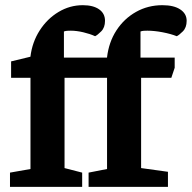

<svg xmlns="http://www.w3.org/2000/svg" viewBox="-20 -724 743 744"><path d="M18.7 0V-55.1L98.1 -69.1V-422.5H23V-486.1L97.9 -504.2Q104.8 -560.9 133.8 -606Q162.7 -651.1 206.6 -677.5Q250.4 -703.9 300.9 -703.9Q341.2 -703.9 364.1 -687.8Q386.9 -671.8 386.9 -643.4Q386.9 -617.2 372.1 -602.4Q357.3 -587.7 348.5 -583.7Q328.9 -592.8 302.5 -599Q276.2 -605.1 254.6 -605.1Q247.8 -605.1 240.7 -604.7Q233.7 -604.3 227.7 -602V-500.7H394.6Q401.5 -560.7 431.2 -606.3Q460.9 -651.9 507.2 -677.9Q553.4 -703.9 609.3 -703.9Q653.7 -703.9 678.5 -687.4Q703.3 -671 703.3 -643.4Q703.3 -617.2 688.5 -602.4Q673.7 -587.7 664.9 -583.7Q642.1 -592.8 609.8 -599Q577.5 -605.1 551.2 -605.1Q544.5 -605.1 537.4 -604.7Q530.3 -604.3 524.4 -602V-500.7H656.9V-461.3L643.9 -422.5H526.8V-72.7L630.8 -58.3V0H323.3V-55.1L394.8 -69.1V-422.5H230.1V-72.7L298.4 -55.1V0Z"/></svg>

Font: Faustina Light
Style: Regular
Weight: 300
Designer: Alfonso Garcia
Foundry: http://www.omnibus-type.com
Version: Version 1.200